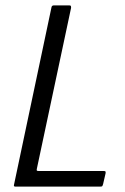

<svg xmlns="http://www.w3.org/2000/svg" viewBox="-20 -693 464 713"><path d="M37 0Q30 0 32 -7L171 -665Q172 -673 180 -673H237Q242 -673 243 -671Q244 -669 244 -664L117 -67Q116 -63 116.5 -60.5Q117 -58 123 -58H364Q370 -58 371.5 -56.5Q373 -55 372 -49L363 -10Q361 -3 359.5 -1.5Q358 0 351 0Z"/></svg>

Font: Glory
Style: Italic
Weight: 400
Italic angle: -12°
Designer: Robert Leuschke
Foundry: Robert Leuschke
Version: Version 1.011